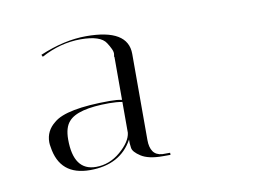

<svg xmlns="http://www.w3.org/2000/svg" viewBox="-42 -806 485 362"><g transform="rotate(-10 200.5 -625.0)"><path d="M244 -502Q217 -502 203 -511Q189 -520 188 -528L187 -537V-544Q163 -500 105 -500Q47 -500 39 -556Q38 -561 38 -565Q38 -587 56 -601Q80 -622 164 -622Q178 -622 187 -620V-702Q186 -702 187 -706.5Q188 -711 185 -717.5Q182 -724 178 -730Q168 -746 129.5 -746Q91 -746 54 -726L52 -730Q99 -750 141 -750Q221 -750 221 -702V-537Q221 -523 226.5 -515Q232 -507 244 -506H259V-502ZM74 -564Q74 -504 117 -504Q143 -504 164 -522Q185 -540 187 -557V-616Q176 -618 162 -618Q101 -618 84 -598Q74 -587 74 -564Z"/></g></svg>

Font: Italiana
Style: Regular
Weight: 400
Designer: Santiago Orozco
Foundry: Santiago Orozco
Version: Version 001.001